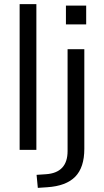

<svg xmlns="http://www.w3.org/2000/svg" viewBox="-20 -725 504 929"><path d="M75 0V-705H156V0ZM388 -5Q388 85 344 130Q300 175 208 181L163 184L157 121L202 118Q307 111 307 6V-487H388ZM299 -698H397V-607H299Z"/></svg>

Font: wassup Sans
Style: Regular
Weight: 400
Version: Version 2.001